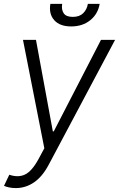

<svg xmlns="http://www.w3.org/2000/svg" viewBox="-31 -747 602 971"><path d="M48.7 204.2Q29.8 204.2 14 200.6Q-1.8 197.1 -10.7 192.8L16 136.7Q60.7 152 95.3 135.7Q130 119.3 163.4 58.2L193.2 2.8L85.2 -545.5H150.9L236.2 -82.4H240.8L479.8 -545.5H551.1L215.6 85.6Q183.2 146.7 140.8 175.4Q98.4 204.2 48.7 204.2ZM413.4 -727.3H473Q464.5 -676.5 425.6 -644.9Q386.7 -613.3 328.8 -613.3Q271.7 -613.3 243.4 -644.9Q215.2 -676.5 223.7 -727.3H283.4Q278.8 -699.2 290.8 -680.4Q302.9 -661.6 337 -661.6Q371.1 -661.6 389.9 -680.4Q408.7 -699.2 413.4 -727.3Z"/></svg>

Font: Inter Light  BETA
Style: Italic
Weight: 300
Italic angle: 9.39999°
Designer: Rasmus Andersson
Foundry: rsms
Version: Version 3.011;git-f93a4a705